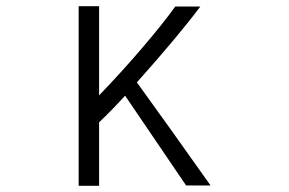

<svg xmlns="http://www.w3.org/2000/svg" viewBox="-20 -567 934 620"><path d="M384 -258Q341 -211 300 -172V33H234V-547H300V-259Q376 -338 442 -415.5Q508 -493 546 -546H627Q556 -451 422 -301Q454 -257 526 -156.5Q598 -56 660 32H581Z"/></svg>

Font: Kakao Big Sans
Style: Regular
Weight: 400
Designer: Park Young-rak; Lee Sang-min; Kim Jung-jin; Min Bon; Park Min-gyu;
Foundry: Kakao Corporation
Version: Version 2.003